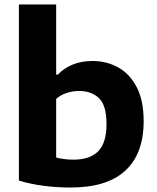

<svg xmlns="http://www.w3.org/2000/svg" viewBox="-20 -828 700 858"><path d="M293.5 10Q236 10 176.5 2.5Q117 -5 64.5 -21V-808H231V-494.5H238.5Q266 -523.5 305 -539.5Q344 -555.5 394 -555.5Q456 -555.5 507.8 -527Q559.5 -498.5 590.8 -439Q622 -379.5 622 -286Q622 -141 539.8 -65.2Q457.5 10.5 293.5 10ZM308 -114.5Q382 -114.5 419 -152.2Q456 -190 456 -273Q456 -357.5 422.2 -389.5Q388.5 -421.5 333.5 -421.5Q306 -421.5 279 -413Q252 -404.5 231 -386V-124Q246 -120 266 -117.2Q286 -114.5 308 -114.5Z"/></svg>

Font: Encode Sans SemiExpanded SemiExpanded
Style: Bold
Weight: 700
Width: 6
Designer: Multiple Designers
Foundry: Impallari Type
Version: Version 3.000; ttfautohint (v1.8.3) -l 8 -r 50 -G 200 -x 14 